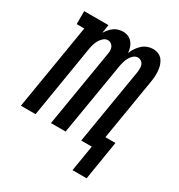

<svg xmlns="http://www.w3.org/2000/svg" viewBox="-171 -647 834 896"><g transform="rotate(30 246.0 -199.0)"><path d="M351 140 374 0H317L385 -410Q386 -420 386 -430Q386 -440 382.5 -448.5Q379 -457 371 -462.5Q363 -468 353 -468Q340 -468 329 -458Q318 -448 312 -435.5Q306 -423 302.5 -410Q299 -397 297 -384L233 0H154L222 -410Q224 -420 224 -430Q224 -440 220.5 -448.5Q217 -457 209 -462.5Q201 -468 191 -468Q178 -468 167 -458Q156 -448 149.5 -435.5Q143 -423 139.5 -410Q136 -397 134 -384L71 0H-8L68 -460H27V-530H158L151 -485Q151 -485 151 -485Q151 -485 151 -485Q158 -496 166.5 -506Q175 -516 185.5 -523.5Q196 -531 208.5 -534.5Q221 -538 233 -538Q233 -538 233 -538Q233 -538 233 -538Q248 -538 261 -532.5Q274 -527 283 -516Q292 -505 296.5 -491.5Q301 -478 302 -463Q308 -478 317 -491.5Q326 -505 338 -516Q350 -527 365 -532.5Q380 -538 395 -538Q395 -538 395 -538Q395 -538 395 -538Q411 -538 424.5 -532Q438 -526 446.5 -514.5Q455 -503 459.5 -488.5Q464 -474 465 -459Q466 -444 465 -428.5Q464 -413 461 -397L407 -70H461L427 140Z"/></g></svg>

Font: Iosevka Slab
Style: Italic
Weight: 400
Italic angle: -9°
Monospace: yes
Designer: Belleve Invis
Foundry: Belleve Invis
Version: Version 11.1.0; ttfautohint (v1.8.3)